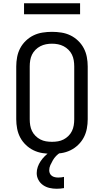

<svg xmlns="http://www.w3.org/2000/svg" viewBox="-20 -939 640 1182"><path d="M300 8Q271 8 242 3.5Q213 -1 187 -13.5Q161 -26 139.5 -46.5Q118 -67 104.5 -92.5Q91 -118 85.5 -147Q80 -176 80 -205V-530Q80 -559 85.5 -588Q91 -617 104.5 -642.5Q118 -668 139.5 -688.5Q161 -709 187 -721.5Q213 -734 242 -738.5Q271 -743 300 -743Q329 -743 358 -738.5Q387 -734 413 -721.5Q439 -709 460.5 -688.5Q482 -668 495.5 -642.5Q509 -617 514.5 -588Q520 -559 520 -530V-205Q520 -176 514.5 -147Q509 -118 495.5 -92.5Q482 -67 460.5 -46.5Q439 -26 413 -13.5Q387 -1 358 3.5Q329 8 300 8ZM300 -66Q319 -66 337 -69Q355 -72 371.5 -80.5Q388 -89 401.5 -102.5Q415 -116 423 -132.5Q431 -149 434 -167.5Q437 -186 437 -205V-530Q437 -549 434 -567.5Q431 -586 423 -602.5Q415 -619 401.5 -632.5Q388 -646 371.5 -654.5Q355 -663 337 -666.5Q319 -670 300 -670Q281 -670 263 -666.5Q245 -663 228.5 -654.5Q212 -646 198.5 -632.5Q185 -619 177 -602.5Q169 -586 166 -567.5Q163 -549 163 -530V-205Q163 -186 166 -167.5Q169 -149 177 -132.5Q185 -116 198.5 -102.5Q212 -89 228.5 -80.5Q245 -72 263 -69Q281 -66 300 -66ZM328 223Q306 223 284.5 218Q263 213 245 200.5Q227 188 216.5 168.5Q206 149 206 127Q206 107 212.5 88.5Q219 70 230 53.5Q241 37 255 23Q269 9 285 -2L295 -8H352V0Q337 9 325.5 21Q314 33 305.5 47.5Q297 62 290 77.5Q283 93 283 110Q283 120 287.5 129.5Q292 139 300.5 144.5Q309 150 319 152Q329 154 339 154Q348 154 357 153Q366 152 374 150V219Q363 221 351.5 222Q340 223 328 223ZM473 -851H128V-919H473Z"/></svg>

Font: Iosevka Aile
Style: Regular
Weight: 400
Designer: Belleve Invis
Foundry: Belleve Invis
Version: Version 28.0.1; ttfautohint (v1.8.4)